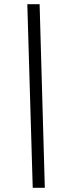

<svg xmlns="http://www.w3.org/2000/svg" viewBox="-20 -780 273 921"><path d="M137 121 111 -760H170L195 121Z"/></svg>

Font: Noto Serif ExtraCondensed
Style: Bold Italic
Weight: 700
Width: 2
Italic angle: -12°
Designer: Monotype Design Team
Foundry: Monotype Imaging Inc.
Version: Version 2.013; ttfautohint (v1.8.4.7-5d5b)